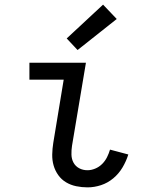

<svg xmlns="http://www.w3.org/2000/svg" viewBox="-20 -801 640 829"><path d="M358 8Q333 8 309 3Q285 -2 265 -14Q245 -26 231.5 -45Q218 -64 211.5 -86.5Q205 -109 205.5 -134Q206 -159 210 -184L255 -457H107V-530H351L291 -172Q288 -153 288.5 -133.5Q289 -114 297.5 -98.5Q306 -83 322 -74.5Q338 -66 358 -66Q374 -66 391 -73Q408 -80 421 -93Q434 -106 442 -122Q450 -138 455 -155L534 -134Q525 -105 509 -78Q493 -51 469 -31Q445 -11 416 -1.5Q387 8 358 8ZM315 -585 268 -635 425 -781 484 -719Z"/></svg>

Font: Iosevka Curly Slab Extended
Style: Italic
Weight: 400
Width: 7
Italic angle: -9°
Monospace: yes
Designer: Belleve Invis
Foundry: Belleve Invis
Version: Version 11.1.0; ttfautohint (v1.8.3)